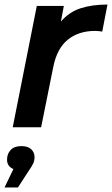

<svg xmlns="http://www.w3.org/2000/svg" viewBox="-27 -560 493 845"><path d="M29 0 135 -534H254L241 -465Q277 -507 327.5 -523.5Q378 -540 446 -540L423 -421Q415 -422 408 -423Q401 -424 392 -424Q319 -424 271 -385Q223 -346 207 -263L154 0ZM-7 265 32 184Q4 172 4 143Q4 117 20 100Q36 83 67 83Q96 83 110.5 97Q125 111 125 131Q125 146 119.5 158.5Q114 171 98 194L52 265Z"/></svg>

Font: Montserrat SemiBold
Style: Italic
Weight: 600
Italic angle: -11.3°
Designer: Julieta Ulanovsky
Foundry: Julieta Ulanovsky
Version: Version 9.000; ttfautohint (v1.8.4.7-5d5b)